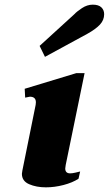

<svg xmlns="http://www.w3.org/2000/svg" viewBox="-20 -794 467 824"><path d="M150 -597 299 -733Q309 -744 331.5 -759Q354 -774 378 -774Q403 -774 415 -762.5Q427 -751 427 -733Q427 -708 409 -688.5Q391 -669 355 -649L173 -550ZM74 -48Q74 -52 76 -62L133 -344Q134 -348 134 -355Q134 -379 108 -379Q107 -379 88 -375L86 -413L307 -480H343L262 -86Q260 -74 260 -71Q260 -50 281 -50Q290 -50 303 -53Q316 -56 324 -58L317 -27Q291 -10 252.5 0Q214 10 177 10Q136 10 105 -3.5Q74 -17 74 -48Z"/></svg>

Font: Taviraj ExtraBold
Style: Italic
Weight: 800
Italic angle: -12°
Designer: Katatrad Team
Foundry: CadsonDemak
Version: Version 1.001